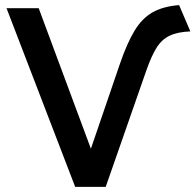

<svg xmlns="http://www.w3.org/2000/svg" viewBox="-20 -732 766 752"><path d="M274.5 0 5.5 -700H131.5L336 -149.5L449 -480Q477 -562 506.5 -611Q536 -660 577.2 -683.5Q618.5 -707 681.5 -712L725.5 -609Q675.5 -607 644.5 -592.2Q613.5 -577.5 593.2 -545Q573 -512.5 553.5 -457L394 0Z"/></svg>

Font: Geologica
Style: Regular
Weight: 400
Designer: Sindre Bremnes, Frode Helland
Foundry: Monokrom Skriftforlag AS
Version: Version 1.010; ttfautohint (v1.8.4.7-5d5b);gftools[0.9.28]